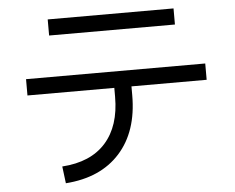

<svg xmlns="http://www.w3.org/2000/svg" viewBox="-54 -793 1107 903"><g transform="rotate(-5 500.0 -341.5)"><path d="M797 -729V-653H203V-729ZM221 46 211 -34Q346 -43 416.5 -122Q487 -201 487 -339V-381H77V-458H923V-381H568V-339Q568 -168 477 -67Q386 34 221 46Z"/></g></svg>

Font: Murecho
Style: Regular
Weight: 400
Designer: Neil Summerour
Foundry: Positype
Version: Version 1.010; ttfautohint (v1.8.3)